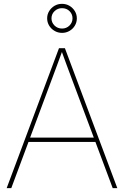

<svg xmlns="http://www.w3.org/2000/svg" viewBox="-20 -978 644 998"><path d="M14.6 0 286.6 -727.5H317.4L589.8 0H565.9L355 -563.5Q340.3 -602.5 325.9 -641.6Q311.5 -680.7 297.4 -719.7H306.2Q292 -680.7 277.6 -641.6Q263.2 -602.5 248.5 -563.5L38.6 0ZM122.6 -240.2V-262.7H482.4V-240.2ZM302.7 -807.1Q281.2 -807.1 263.7 -817.4Q246.1 -827.6 235.6 -844.7Q225.1 -861.8 225.1 -882.8Q225.1 -903.3 235.6 -920.4Q246.1 -937.5 263.4 -947.8Q280.8 -958 302.2 -958Q323.7 -958 341.1 -947.8Q358.4 -937.5 368.9 -920.4Q379.4 -903.3 379.4 -882.3Q379.4 -861.8 369.1 -844.7Q358.9 -827.6 341.3 -817.4Q323.7 -807.1 302.7 -807.1ZM302.7 -829.6Q325.2 -829.6 341.1 -845.2Q356.9 -860.8 356.9 -882.8Q356.9 -904.8 341.3 -920.2Q325.7 -935.5 302.2 -935.5Q279.8 -935.5 263.7 -920.2Q247.6 -904.8 247.6 -882.8Q247.6 -860.8 263.4 -845.2Q279.3 -829.6 302.7 -829.6Z"/></svg>

Font: Inter 28pt Thin
Style: Regular
Weight: 250
Designer: Rasmus Andersson
Foundry: rsms
Version: Version 4.001;git-66647c0bb